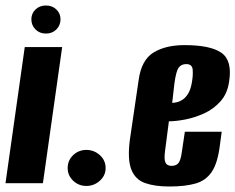

<svg xmlns="http://www.w3.org/2000/svg" viewBox="-24 -666 856 698"><path d="M-4 0 66 -495H202L132 0ZM143 -544Q120 -544 105 -559Q90 -574 90 -596Q90 -617 105 -631.5Q120 -646 143 -646Q166 -646 181 -631.5Q196 -617 196 -596Q196 -574 181 -559Q166 -544 143 -544Z M290 10Q262 10 242 -9Q222 -28 222 -55Q222 -83 242 -102Q262 -121 290 -121Q318 -121 339 -102Q360 -83 360 -55Q360 -28 339 -9Q318 10 290 10Z M591 12Q539 12 503.5 -0.5Q468 -13 453.5 -49.5Q439 -86 448 -157L480 -375Q490 -448 534 -475Q578 -502 647 -502Q741 -502 781 -474Q821 -446 809 -370Q803 -326 777.5 -297.5Q752 -269 717.5 -253.5Q683 -238 649 -231.5Q615 -225 590 -225L576 -117Q572 -87 577.5 -75Q583 -63 600 -63Q616 -63 624.5 -73Q633 -83 637 -113L648 -187H782L775 -135Q767 -73 746 -41.5Q725 -10 687.5 1Q650 12 591 12ZM602 -292Q609 -292 619.5 -294.5Q630 -297 641 -304.5Q652 -312 661 -327.5Q670 -343 674 -369Q678 -392 676.5 -412.5Q675 -433 653 -433Q635 -433 625.5 -420Q616 -407 610 -362Z"/></svg>

Font: Alumni Sans Thin ExtraBold
Style: Italic
Weight: 800
Italic angle: -8°
Version: Version 1.016